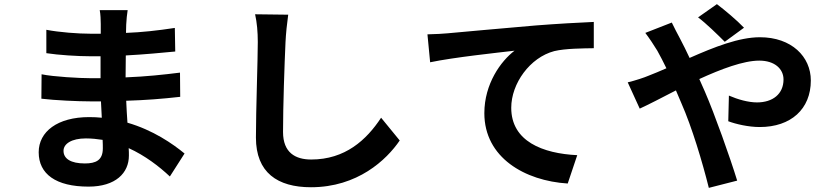

<svg xmlns="http://www.w3.org/2000/svg" viewBox="-20 -849 4010 928"><path d="M477 -132C477 -74 443 -59 390 -59C322 -59 287 -82 287 -120C287 -154 326 -180 395 -180C423 -180 450 -177 476 -173C477 -156 477 -142 477 -132ZM872 -107C815 -154 720 -220 596 -256C594 -291 591 -327 590 -362C685 -365 762 -371 851 -381L850 -498C770 -488 687 -479 587 -475L588 -581C682 -586 762 -594 827 -600L825 -714C739 -701 666 -693 589 -690C589 -706 590 -720 590 -730C591 -755 594 -780 597 -800H462C466 -781 467 -750 467 -733V-686H418C357 -686 266 -693 204 -705V-592C262 -583 356 -577 419 -577H466V-471H419C366 -471 238 -478 181 -490L180 -372C245 -364 359 -359 417 -359H468L472 -280C452 -282 432 -283 411 -283C258 -283 167 -213 167 -113C167 -8 250 53 408 53C539 53 603 -13 603 -97C603 -107 603 -119 602 -133C681 -97 749 -45 801 4Z M1213 -780C1222 -740 1226 -694 1226 -646C1226 -561 1217 -316 1217 -184C1217 -15 1321 56 1483 56C1708 56 1848 -76 1912 -170L1822 -280C1751 -172 1648 -78 1484 -78C1408 -78 1348 -111 1348 -211C1348 -333 1355 -540 1360 -646C1362 -686 1367 -736 1373 -778L1213 -780Z M2046 -683 2059 -548C2174 -572 2382 -594 2467 -604C2401 -554 2321 -444 2321 -302C2321 -87 2517 25 2724 38L2770 -99C2603 -107 2451 -166 2451 -328C2451 -445 2541 -571 2659 -602C2713 -615 2798 -615 2850 -616V-743C2780 -740 2672 -734 2570 -726C2389 -710 2226 -696 2143 -688C2124 -686 2086 -684 2046 -683Z M3576 -715C3542 -751 3481 -802 3445 -829L3354 -765C3393 -736 3448 -682 3483 -647ZM3099 -690C3118 -665 3142 -629 3157 -604C3172 -578 3186 -549 3201 -519C3171 -506 3141 -493 3112 -482C3096 -475 3052 -460 3014 -451L3072 -324C3114 -343 3177 -376 3247 -412L3273 -351C3325 -233 3375 -65 3406 59L3543 24C3509 -87 3434 -298 3387 -406L3360 -467C3465 -515 3573 -556 3650 -556C3724 -556 3767 -516 3767 -465C3767 -394 3714 -354 3639 -354C3597 -354 3547 -368 3503 -387L3500 -263C3537 -249 3598 -235 3652 -235C3803 -235 3899 -322 3899 -460C3899 -575 3806 -669 3653 -669C3552 -669 3433 -622 3313 -569C3298 -602 3282 -633 3267 -662C3256 -681 3236 -722 3227 -740Z"/></svg>

Font: Noto Sans T Chinese Bold
Style: Bold
Weight: 700
Designer: Ryoko NISHIZUKA (kana & ideographs); Paul D. Hunt (Latin, Greek & Cyrillic); Wenlong ZHANG (bopomofo); Sandoll Communica
Foundry: Adobe Systems Incorporated
Version: Version 1.000;PS 1;hotconv 1.0.78;makeotf.lib2.5.61930